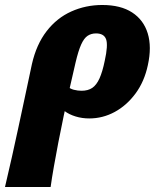

<svg xmlns="http://www.w3.org/2000/svg" viewBox="-89 -461 643 770"><path d="M-69 289Q-54 225 -41 167.5Q-28 110 -16 53.5Q-4 -3 9.5 -65.5Q23 -128 39 -204Q57 -283 98 -336Q139 -389 197 -415Q255 -441 321 -441Q395 -441 441 -411Q487 -381 503.5 -327Q520 -273 504 -200Q490 -134 454.5 -86Q419 -38 371 -12Q323 14 269 14Q240 14 214 6Q188 -2 169.5 -16Q151 -30 146 -48L179 -117Q191 -105 207 -101Q223 -97 238 -97Q264 -97 281 -108.5Q298 -120 310 -146.5Q322 -173 331 -217Q345 -280 336.5 -303.5Q328 -327 296 -327Q277 -327 262.5 -317.5Q248 -308 236.5 -282.5Q225 -257 214 -210Q202 -160 190 -105.5Q178 -51 166.5 3.5Q155 58 145 110Q135 162 127 207.5Q119 253 114 289Z"/></svg>

Font: Ysabeau Infant Black
Style: Italic
Weight: 900
Italic angle: -12°
Designer: Christian Thalmann (Catharsis Fonts)
Version: Version 2.001;gftools[0.9.30]; featfreeze: ss01,ss02,lnum